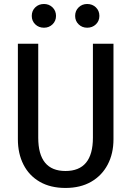

<svg xmlns="http://www.w3.org/2000/svg" viewBox="-20 -925 655 958"><path d="M546.2 -706.7V-230.3Q546.2 -158.5 517.2 -103.6Q488.2 -48.7 434.6 -17.9Q381 12.8 306.7 12.8Q231.8 12.8 178.5 -17.9Q125.1 -48.7 97.2 -103.6Q69.2 -158.5 69.2 -230.3V-706.7H170.8V-237.9Q170.8 -71.8 306.7 -71.8Q443.6 -71.8 443.6 -237.9V-706.7ZM199.5 -786.7Q173.3 -786.7 155.9 -803.6Q138.5 -820.5 138.5 -845.6Q138.5 -871.3 155.9 -888.2Q173.3 -905.1 199.5 -905.1Q224.6 -905.1 242.1 -888.2Q259.5 -871.3 259.5 -845.6Q259.5 -820.5 242.1 -803.6Q224.6 -786.7 199.5 -786.7ZM414.9 -786.7Q389.7 -786.7 372.3 -803.6Q354.9 -820.5 354.9 -845.6Q354.9 -871.3 372.3 -888.2Q389.7 -905.1 414.9 -905.1Q441 -905.1 458.5 -888.2Q475.9 -871.3 475.9 -845.6Q475.9 -820.5 458.5 -803.6Q441 -786.7 414.9 -786.7Z"/></svg>

Font: Fira Code Retina
Style: Regular
Weight: 450
Monospace: yes
Designer: Carrois Corporate, Edenspiekermann AG, Nikita Prokopov
Foundry: Carrois Corporate, Edenspiekermann AG, Nikita Prokopov
Version: Version 6.002